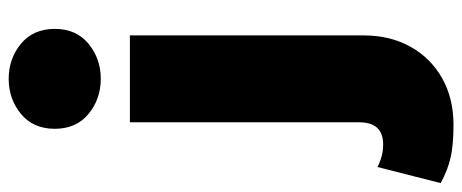

<svg xmlns="http://www.w3.org/2000/svg" viewBox="-409 -508 1064 442"><g transform="rotate(-90 123.0 -287.0)"><path d="M56.5 225Q12.5 225 -16.8 218.8Q-46 212.5 -77.5 195.5L-40.5 50Q-27.5 56.5 -15 59.8Q-2.5 63 11.5 63Q37 63 49.8 49.2Q62.5 35.5 62.5 7V-520H262.5V18Q262.5 79 236.5 125.8Q210.5 172.5 164 198.8Q117.5 225 56.5 225ZM162.5 -587Q116 -587 81.8 -615.2Q47.5 -643.5 47.5 -693Q47.5 -742.5 81.8 -770.8Q116 -799 162.5 -799Q209 -799 243.2 -770.8Q277.5 -742.5 277.5 -693Q277.5 -643.5 243.2 -615.2Q209 -587 162.5 -587Z"/></g></svg>

Font: Geologica Black
Style: Regular
Weight: 900
Designer: Sindre Bremnes, Frode Helland
Foundry: Monokrom Skriftforlag AS
Version: Version 1.010;gftools[0.9.28]